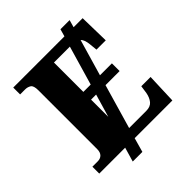

<svg xmlns="http://www.w3.org/2000/svg" viewBox="-231 -899 1127 1127"><g transform="rotate(-45 332.5 -335.5)"><path d="M24 0V-57H68Q91 -57 104 -70.5Q117 -84 117 -110V-599Q117 -637 101.5 -647Q86 -657 66 -657H24V-714H449L462 -760H538L525 -714H600L604 -526H527L522 -575Q518 -616 501 -632L435 -405H534V-341H417L337 -65H479Q514 -65 531 -85.5Q548 -106 554 -139L561 -188H638L631 0H318L293 89H213L239 0ZM297 -405H358L429 -649H297ZM297 -341V-198L339 -341Z"/></g></svg>

Font: Noto Serif ExtraBold
Style: Regular
Weight: 800
Designer: Monotype Design Team
Foundry: Monotype Imaging Inc.
Version: Version 2.014